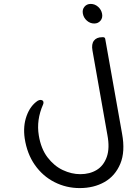

<svg xmlns="http://www.w3.org/2000/svg" viewBox="-20 -746 665 980"><path d="M443 -726Q464 -726 480.5 -711.5Q497 -697 501 -676Q505 -655 493 -640.5Q481 -626 461 -626Q440 -626 423.5 -640.5Q407 -655 403 -676Q399 -697 411 -711.5Q423 -726 443 -726ZM178 -55Q189 13 222.5 57Q256 101 300.5 122Q345 143 390 143Q438 143 473.5 121.5Q509 100 525 55Q541 10 528 -58L452 -488Q446 -521 459.5 -538.5Q473 -556 501 -556H507Q515 -556 517 -548L603 -64Q620 28 594 90Q568 152 513.5 183Q459 214 387 214Q318 214 258 183.5Q198 153 158 96Q118 39 106 -40Q97 -103 116 -155Q135 -207 173 -232Q181 -236 187 -236Q192 -236 197 -233Q202 -230 202 -222Q202 -220 201.5 -218Q201 -216 200 -213Q165 -134 178 -55Z"/></svg>

Font: Zain
Style: Italic
Weight: 400
Italic angle: -10°
Designer: Zain,Boutros
Foundry: Mobile Telecommunications Company (Zain), 2024
Version: Version 1.51; ttfautohint (v1.8.4)